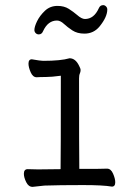

<svg xmlns="http://www.w3.org/2000/svg" viewBox="-20 -722 540 748"><path d="M107 6Q91 6 82 -12.5Q73 -31 73 -45Q73 -63 88 -63L128 -62L216 -63Q217 -110 217 -427Q181 -422 158 -422Q135 -422 123 -421Q108 -421 99.5 -440.5Q91 -460 91 -474Q91 -491 104 -491Q138 -485 148 -485Q217 -485 251 -495Q274 -495 288 -466Q294 -455 294 -449Q294 -442 291 -435.5Q288 -429 288 -416Q288 -129 289 -64Q384 -64 397 -65Q412 -65 420.5 -45.5Q429 -26 429 -12Q429 5 416 5Q381 -1 304 -1Q209 -1 153 1ZM131 -588Q124 -588 119 -593Q114 -598 114 -605Q114 -618 124.5 -639.5Q135 -661 155 -680Q175 -699 204 -699Q230 -699 248 -687.5Q266 -676 280 -664Q298 -648 311 -648Q346 -648 365 -690Q370 -702 382 -702Q388 -702 393 -697Q398 -692 398 -685Q398 -656 368 -619Q345 -591 309 -591Q281 -591 262 -603.5Q243 -616 229 -629Q215 -642 202 -642Q167 -642 148 -601Q143 -588 131 -588Z"/></svg>

Font: LXGW WenKai Mono Lite
Style: Regular
Weight: 400
Monospace: yes
Designer: LXGW / Fontworks Inc.
Foundry: LXGW / Fontworks Inc.
Version: Version 1.520; June 14, 2025